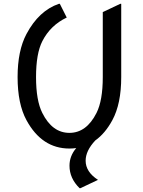

<svg xmlns="http://www.w3.org/2000/svg" viewBox="-20 -777 760 1017"><path d="M622.1 -756.8V-368.7Q622.1 -227.1 575.2 -140.6Q537.1 -70.3 484.9 -33.2Q433.6 21.5 433.6 74.2Q433.6 133.3 499 175.8L406.2 219.7H401.4Q348.1 167.5 348.1 100.6Q348.1 49.3 383.8 7.3Q366.2 9.8 347.7 9.8Q201.7 9.8 120.1 -140.6Q73.2 -227.1 73.2 -368.7Q73.2 -508.3 120.1 -596.7Q186 -720.7 292 -756.8H296.9L333.5 -684.1Q247.1 -643.1 204.1 -558.6Q170.9 -493.2 170.9 -368.7Q170.9 -244.6 204.1 -178.7Q256.8 -73.2 347.7 -73.2Q438 -73.2 491.2 -178.7Q524.4 -244.6 524.4 -368.7V-712.9L617.2 -756.8Z"/></svg>

Font: Nova Oval
Style: Book
Weight: 400
Version: Version 2.000